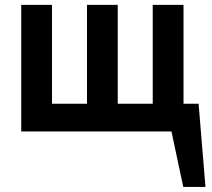

<svg xmlns="http://www.w3.org/2000/svg" viewBox="-20 -532 859 777"><path d="M65.9 0V-512.2H190.4V-112.3H332V-512.2H456.5V-112.3H598.1V-512.2H722.7V0ZM811.5 224.6H721.7L649.9 -112.3H783.7Z"/></svg>

Font: Cadman
Style: Bold
Weight: 700
Designer: Paul James MIller
Foundry: High-Logic / Made with FontCreator
Version: Version 2.114;March 28, 2021;FontCreator 13.0.0.2683 64-bit